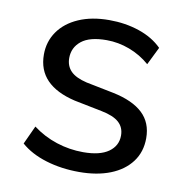

<svg xmlns="http://www.w3.org/2000/svg" viewBox="-65 -574 626 646"><g transform="rotate(10 248.5 -251.5)"><path d="M246 9Q185 9 132.5 -7Q80 -23 46 -53L75 -116Q112 -88 156.5 -73.5Q201 -59 248 -59Q305 -59 334.5 -80Q364 -101 364 -136Q364 -164 345 -181Q326 -198 285 -206L190 -225Q126 -240 93.5 -273.5Q61 -307 61 -360Q61 -404 85 -438.5Q109 -473 153.5 -492.5Q198 -512 258 -512Q313 -512 360.5 -496Q408 -480 439 -449L409 -388Q378 -415 339.5 -429.5Q301 -444 261 -444Q203 -444 175 -421.5Q147 -399 147 -363Q147 -336 164 -318.5Q181 -301 219 -292L314 -273Q381 -259 415 -227Q449 -195 449 -142Q449 -95 423.5 -61Q398 -27 352.5 -9Q307 9 246 9Z"/></g></svg>

Font: Mulish ExtraLight Medium
Style: Regular
Weight: 500
Version: Version 3.603